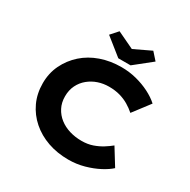

<svg xmlns="http://www.w3.org/2000/svg" viewBox="-200 -1105 1287 1302"><g transform="rotate(30 443.5 -454.0)"><path d="M502 10Q415 10 341 -16Q267 -42 211.5 -90.5Q156 -139 125 -205.5Q94 -272 94 -353Q94 -432 126 -498Q158 -564 213 -613Q268 -662 342.5 -688Q417 -714 503 -714Q564 -714 620.5 -699.5Q677 -685 725.5 -660.5Q774 -636 808 -605L709 -475Q683 -498 652 -516.5Q621 -535 582.5 -546Q544 -557 496 -557Q452 -557 412 -543.5Q372 -530 339.5 -503.5Q307 -477 288 -438.5Q269 -400 269 -351Q269 -302 289 -263.5Q309 -225 343 -198.5Q377 -172 421.5 -158.5Q466 -145 516 -145Q564 -145 602.5 -158.5Q641 -172 672 -191.5Q703 -211 726 -230L807 -99Q779 -73 731.5 -48Q684 -23 625 -6.5Q566 10 502 10ZM453 -755 319 -862 369 -918 516 -848H486L633 -918L683 -862L549 -755Z"/></g></svg>

Font: Lexend Mega
Style: Bold
Weight: 700
Version: Version 1.007